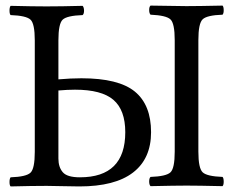

<svg xmlns="http://www.w3.org/2000/svg" viewBox="-20 -668 838 690"><path d="M692.9 -123Q692.9 -63 708.5 -48.6Q724.1 -34.2 779.8 -32.2Q783.7 -28.3 783.9 -16.1Q784.2 -3.9 779.8 1Q689.9 -1 650.9 -1Q610.8 -1 521 1Q516.1 -3.9 516.1 -15.9Q516.1 -27.8 521 -32.2Q577.1 -34.2 592.5 -48.6Q607.9 -63 607.9 -123V-523.9Q607.9 -584 592.5 -598.4Q577.1 -612.8 521 -615.2Q516.1 -620.1 516.1 -632.1Q516.1 -644 521 -647.9Q615.2 -646 649.9 -646Q691.9 -646 779.8 -647.9Q783.7 -644 783.9 -632.1Q784.2 -620.1 779.8 -615.2Q723.6 -613.3 708.3 -598.6Q692.9 -584 692.9 -523.9ZM267.1 -30.8Q430.2 -30.8 430.2 -192.9Q430.2 -272.5 387.7 -309.1Q345.2 -345.7 249.5 -345.7Q222.7 -345.7 189.9 -342.8V-98.1Q189.9 -67.4 205.6 -49.1Q221.2 -30.8 267.1 -30.8ZM105 -122.1V-522.9Q105 -583 89.6 -597.4Q74.2 -611.8 18.1 -613.8Q14.2 -617.7 14.2 -629.9Q14.2 -642.1 18.1 -647Q98.1 -645 147 -645Q198.7 -645 276.9 -647Q281.7 -642.1 282 -630.1Q282.2 -618.2 276.9 -613.8Q220.7 -611.8 205.3 -597.4Q189.9 -583 189.9 -522.9V-382.8Q234.9 -386.7 272.5 -386.7Q406.2 -386.7 464.6 -338.9Q522.9 -291 522.9 -192.9Q522.9 -97.7 458 -47.9Q393.1 2 265.1 2Q246.1 2 204.1 1Q162.1 0 147.9 0Q96.2 0 18.1 2Q14.2 -2 14.2 -13.9Q14.2 -25.9 18.1 -30.8Q74.2 -32.7 89.6 -47.4Q105 -62 105 -122.1Z"/></svg>

Font: Linux Libertine
Style: Regular
Weight: 400
Designer: Philipp H. Poll
Foundry: Philipp H. Poll
Version: Version 5.3.0 ; ttfautohint (v0.9)